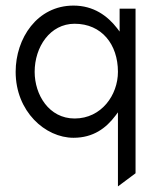

<svg xmlns="http://www.w3.org/2000/svg" viewBox="-20 -482 550 687"><path d="M36 -225C36 -83 142 11 243 11C314 11 360 -24 393 -68L402 -80V185L465 138V-451H408V-369L399 -381C365 -425 315 -462 243 -462C113 -462 36 -345 36 -225ZM104 -225C104 -314 159 -397 247 -397C344 -397 402 -323 402 -225C402 -142 343 -58 247 -58C155 -58 104 -143 104 -225Z"/></svg>

Font: Charger Sport
Style: Lit
Weight: 300
Designer: Jasper
Foundry: Cannot Into Space Fonts
Version: Version 1.1